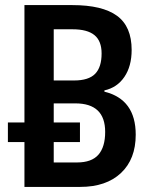

<svg xmlns="http://www.w3.org/2000/svg" viewBox="-20 -734 598 754"><path d="M76 -176H11V-253H76V-714H264Q382 -714 439.5 -672Q497 -630 497 -538Q497 -474 468.5 -432Q440 -390 390 -379V-374Q513 -344 513 -205Q513 -109 455 -54.5Q397 0 295 0H76ZM271 -418Q328 -418 353.5 -444Q379 -470 379 -524Q379 -573 351 -596Q323 -619 265 -619H191V-418ZM282 -96Q340 -96 366.5 -126.5Q393 -157 393 -216Q393 -328 276 -328H191V-253H294V-176H191V-96Z"/></svg>

Font: Noto Sans Display Medium Narrow
Style: Regular
Weight: 500
Width: 4
Designer: Monotype Design team
Foundry: Monotype Imaging Inc.
Version: Version 1.000